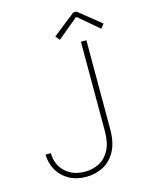

<svg xmlns="http://www.w3.org/2000/svg" viewBox="-131 -969 823 1059"><g transform="rotate(-15 281.0 -439.5)"><path d="M228.5 7.8Q171.9 7.8 130.4 -15.6Q88.9 -39.1 65.9 -79.1Q43 -119.1 42 -168.9H72.3Q73.2 -103 116.2 -62.3Q159.2 -21.5 228.5 -21.5Q272.5 -21.5 309.6 -40.3Q346.7 -59.1 369.1 -100.6Q391.6 -142.1 391.6 -210V-719.7H422.9V-211.9Q422.9 -136.2 396.7 -87.6Q370.6 -39.1 326.4 -15.6Q282.2 7.8 228.5 7.8ZM282.2 -759.8 262.7 -784.2 392.6 -886.7H411.1L538.1 -784.2L518.6 -759.8L405.3 -856.4H398.4Z"/></g></svg>

Font: Reddit Mono ExtraLight
Style: Regular
Weight: 250
Monospace: yes
Designer: Stephen Hutchings
Foundry: Reddit
Version: Version 1.014